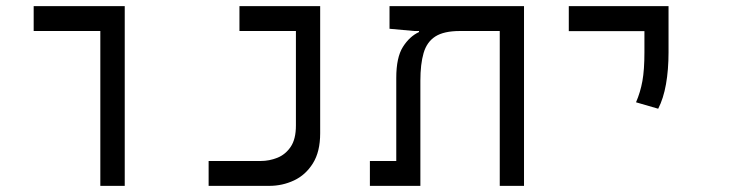

<svg xmlns="http://www.w3.org/2000/svg" viewBox="-20 -606 2384 626"><path d="M307.1 0V-504.9H89.8V-585.9H386.7V0Z M660.2 0V-81.1H830.1Q857.9 -81.1 884.3 -91.6Q910.6 -102.1 927.7 -127.2Q944.8 -152.3 944.8 -196.8V-504.9H760.7V-585.9H1023.9V-171.4Q1023.9 -111.3 1000.2 -73.5Q976.6 -35.6 938.7 -17.8Q900.9 0 857.9 0Z M1688.5 0H1609.4V-504.9H1479.5Q1427.2 -504.9 1399.4 -487.1Q1371.6 -469.2 1361.1 -433.1Q1350.6 -397 1350.6 -342.8V0H1186V-81.1H1272V-352.1Q1272 -418.9 1293.7 -453.1Q1315.4 -487.3 1346.2 -501.5V-504.9H1330.6L1250 -512.2V-585.9H1688.5Z M2126 -251.5 2053.7 -272.5Q2067.9 -305.2 2074.5 -341.8Q2081.1 -378.4 2081.1 -435.1V-504.4H1834.5V-585.9H2159.7V-435.1Q2159.7 -378.4 2151.4 -331.5Q2143.1 -284.7 2126 -251.5Z"/></svg>

Font: Cascadia Mono SemiLight
Style: Regular
Weight: 350
Monospace: yes
Designer: Aaron Bell
Foundry: Saja Typeworks
Version: Version 2404.023; ttfautohint (v1.8.4)